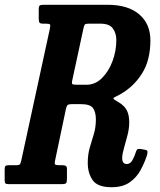

<svg xmlns="http://www.w3.org/2000/svg" viewBox="-70 -770 670 803"><path d="M544 -118.5Q534 -88 517.5 -57.8Q501 -27.5 472 -7.2Q443 13 396.5 13Q338 13 317.5 -16.5Q297 -46 297 -89Q297 -124 305.5 -152.8Q314 -181.5 322.5 -209.5Q331 -237.5 331 -270.5Q331 -300.5 319.2 -317.5Q307.5 -334.5 268.5 -334.5H229.5Q217 -334.5 212.8 -330.5Q208.5 -326.5 206 -315.5L160 -97Q157.5 -86.5 160.2 -82.8Q163 -79 176 -79H192Q201 -79 205.5 -76Q210 -73 210 -63V-25Q210 -10 207.2 -5Q204.5 0 190 0H-35Q-44 0 -47.2 -3Q-50.5 -6 -50.5 -15.5V-60.5Q-50.5 -72 -47.2 -75.5Q-44 -79 -33 -79H-5Q10.5 -79 13.5 -83.2Q16.5 -87.5 19.5 -101L139 -652Q141.5 -664.5 138.8 -667.8Q136 -671 122 -671H111.5Q98 -671 95 -675.5Q92 -680 92 -693.5V-731.5Q92 -744.5 96.5 -747.2Q101 -750 114.5 -750H379.5Q465.5 -750 512.2 -710Q559 -670 559 -601.5Q559 -517.5 523.5 -461.8Q488 -406 430 -374Q418.5 -367.5 411.5 -364.5Q404.5 -361.5 404.5 -358Q404.5 -355 410.5 -351.8Q416.5 -348.5 427.5 -341.5Q452 -326.5 461.2 -307Q470.5 -287.5 470.5 -258Q470.5 -233 463.2 -204.5Q456 -176 448.5 -150.5Q441 -125 441 -109Q441 -84 460 -84Q474.5 -84 483.5 -99.5Q492.5 -115 499.5 -137.5Q502.5 -146 507 -146.8Q511.5 -147.5 521 -146.5L537 -143.5Q546 -142 546.8 -135.8Q547.5 -129.5 544 -118.5ZM252 -415.5H292Q328 -415.5 356.2 -443.2Q384.5 -471 400.5 -514Q416.5 -557 416.5 -602.5Q416.5 -631 402 -651Q387.5 -671 351 -671H300Q287.5 -671 284.5 -667Q281.5 -663 279 -651L232.5 -435.5Q229 -421 233 -418.2Q237 -415.5 252 -415.5Z"/></svg>

Font: Besley* Condensed Semi
Style: Italic
Weight: 600
Width: 3
Italic angle: -13°
Designer: Owen Earl
Foundry: indestructible type*
Version: Version 3.000; ttfautohint (v1.8.3)